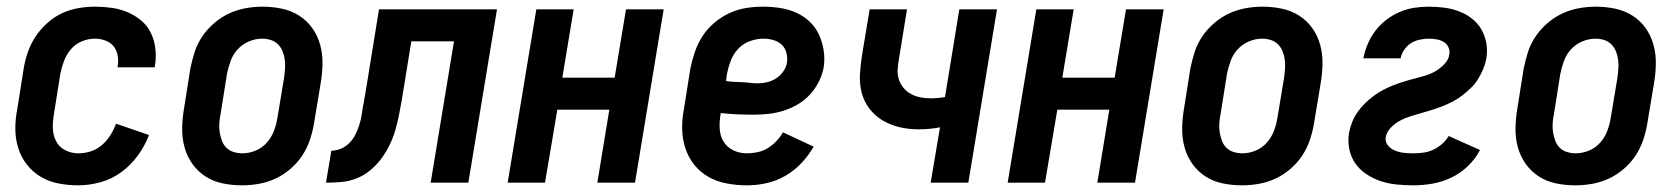

<svg xmlns="http://www.w3.org/2000/svg" viewBox="-20 -548 5040 576"><path d="M215 8Q185 8 156 2.5Q127 -3 102.5 -17.5Q78 -32 60.5 -54.5Q43 -77 34.5 -104.5Q26 -132 26 -162Q26 -192 32 -222L51 -342Q55 -367 63.5 -391.5Q72 -416 86.5 -438Q101 -460 121.5 -478.5Q142 -497 165.5 -508Q189 -519 214.5 -523.5Q240 -528 265 -528Q290 -528 315 -524.5Q340 -521 362.5 -511.5Q385 -502 403.5 -486.5Q422 -471 432.5 -449.5Q443 -428 446 -403Q449 -378 445 -352Q445 -350 444.5 -348.5Q444 -347 444 -346H332Q333 -347 333 -347.5Q333 -348 333 -349Q336 -365 333 -381.5Q330 -398 320.5 -409.5Q311 -421 296 -426.5Q281 -432 265 -432Q245 -432 225.5 -424Q206 -416 192.5 -400Q179 -384 172 -365Q165 -346 161 -327L142 -207Q138 -185 138.5 -164Q139 -143 148 -125Q157 -107 175.5 -97.5Q194 -88 215 -88Q234 -88 252.5 -94Q271 -100 286 -113Q301 -126 311.5 -143Q322 -160 328 -177L427 -143Q415 -111 394 -82Q373 -53 344.5 -32Q316 -11 282 -1.5Q248 8 215 8Z M706 8Q676 8 647.5 2Q619 -4 596 -19Q573 -34 557 -56.5Q541 -79 533.5 -106.5Q526 -134 526.5 -163.5Q527 -193 532 -222L551 -342Q556 -367 564 -392Q572 -417 587 -439Q602 -461 623 -479Q644 -497 668 -508Q692 -519 717.5 -523.5Q743 -528 767 -528Q797 -528 825.5 -522Q854 -516 877.5 -501Q901 -486 917 -463.5Q933 -441 940.5 -413.5Q948 -386 947.5 -356.5Q947 -327 942 -298L922 -178Q918 -153 909.5 -128Q901 -103 886.5 -81Q872 -59 851 -41Q830 -23 806 -12Q782 -1 756.5 3.5Q731 8 706 8ZM707 -88Q727 -88 746.5 -96Q766 -104 780 -119.5Q794 -135 801.5 -154.5Q809 -174 812 -193L832 -313Q834 -327 835 -341Q836 -355 834.5 -368Q833 -381 828 -393.5Q823 -406 814 -415Q805 -424 792.5 -428Q780 -432 766 -432Q747 -432 727.5 -424Q708 -416 693.5 -400.5Q679 -385 672 -365.5Q665 -346 661 -327L642 -207Q639 -193 638 -179Q637 -165 639 -152Q641 -139 645.5 -126.5Q650 -114 659 -105Q668 -96 681 -92Q694 -88 707 -88Z M958 0 974 -96Q989 -96 1003 -102Q1017 -108 1028 -119Q1039 -130 1046 -144Q1053 -158 1057.5 -172Q1062 -186 1064.5 -200.5Q1067 -215 1069 -229Q1071 -237 1072 -245Q1073 -253 1075 -261L1117 -520H1471L1385 0H1272L1342 -424H1214L1185 -246Q1181 -223 1176.5 -200.5Q1172 -178 1165.5 -156Q1159 -134 1148.5 -112.5Q1138 -91 1123.5 -71.5Q1109 -52 1090 -36.5Q1071 -21 1049 -12.5Q1027 -4 1004 -2Q981 0 958 0Z M1503 0 1589 -520H1701L1667 -315H1824L1858 -520H1971L1885 0H1772L1808 -219H1652L1615 0Z M2221 8Q2191 8 2161 2.5Q2131 -3 2106 -17Q2081 -31 2063 -53.5Q2045 -76 2036 -103.5Q2027 -131 2026.5 -161.5Q2026 -192 2032 -222L2051 -342Q2056 -367 2064.5 -392Q2073 -417 2087.5 -439.5Q2102 -462 2123.5 -480Q2145 -498 2169 -509Q2193 -520 2218.5 -524Q2244 -528 2269 -528Q2295 -528 2320.5 -524Q2346 -520 2368.5 -510Q2391 -500 2409 -483Q2427 -466 2437 -444Q2447 -422 2451 -397Q2455 -372 2451 -346Q2447 -324 2436.5 -303Q2426 -282 2410 -264.5Q2394 -247 2373.5 -235Q2353 -223 2331 -216Q2309 -209 2286.5 -206.5Q2264 -204 2242 -204Q2217 -204 2192 -205Q2167 -206 2142 -209V-207Q2138 -185 2139 -163Q2140 -141 2150.5 -123.5Q2161 -106 2180 -97Q2199 -88 2221 -88Q2237 -88 2253 -91.5Q2269 -95 2283 -103.5Q2297 -112 2309 -124.5Q2321 -137 2329 -151L2421 -108Q2406 -82 2384.5 -59Q2363 -36 2336 -20.5Q2309 -5 2279.5 1.5Q2250 8 2221 8ZM2254 -298Q2268 -298 2282 -301.5Q2296 -305 2308.5 -313Q2321 -321 2330 -334Q2339 -347 2341 -361Q2343 -376 2339 -390.5Q2335 -405 2324.5 -414.5Q2314 -424 2299.5 -428Q2285 -432 2270 -432Q2250 -432 2229.5 -424.5Q2209 -417 2194.5 -401.5Q2180 -386 2172.5 -366.5Q2165 -347 2161 -327L2158 -305Q2170 -303 2182 -302.5Q2194 -302 2206 -301.5Q2218 -301 2230 -299.5Q2242 -298 2254 -298Z M2772 0 2800 -166Q2784 -163 2768 -161.5Q2752 -160 2736 -160Q2706 -160 2678.5 -166.5Q2651 -173 2627.5 -187Q2604 -201 2587.5 -223Q2571 -245 2564.5 -272Q2558 -299 2560 -328.5Q2562 -358 2567 -388L2589 -520H2701L2677 -372Q2674 -356 2673 -340Q2672 -324 2676.5 -310Q2681 -296 2690.5 -284.5Q2700 -273 2713 -266Q2726 -259 2741 -256Q2756 -253 2772 -253Q2783 -253 2793.5 -254Q2804 -255 2815 -257L2858 -520H2971L2885 0Z M3003 0 3089 -520H3201L3167 -315H3324L3358 -520H3471L3385 0H3272L3308 -219H3152L3115 0Z M3706 8Q3676 8 3647.5 2Q3619 -4 3596 -19Q3573 -34 3557 -56.5Q3541 -79 3533.5 -106.5Q3526 -134 3526.5 -163.5Q3527 -193 3532 -222L3551 -342Q3556 -367 3564 -392Q3572 -417 3587 -439Q3602 -461 3623 -479Q3644 -497 3668 -508Q3692 -519 3717.5 -523.5Q3743 -528 3767 -528Q3797 -528 3825.5 -522Q3854 -516 3877.5 -501Q3901 -486 3917 -463.5Q3933 -441 3940.5 -413.5Q3948 -386 3947.5 -356.5Q3947 -327 3942 -298L3922 -178Q3918 -153 3909.5 -128Q3901 -103 3886.5 -81Q3872 -59 3851 -41Q3830 -23 3806 -12Q3782 -1 3756.5 3.5Q3731 8 3706 8ZM3707 -88Q3727 -88 3746.5 -96Q3766 -104 3780 -119.5Q3794 -135 3801.5 -154.5Q3809 -174 3812 -193L3832 -313Q3834 -327 3835 -341Q3836 -355 3834.5 -368Q3833 -381 3828 -393.5Q3823 -406 3814 -415Q3805 -424 3792.5 -428Q3780 -432 3766 -432Q3747 -432 3727.5 -424Q3708 -416 3693.5 -400.5Q3679 -385 3672 -365.5Q3665 -346 3661 -327L3642 -207Q3639 -193 3638 -179Q3637 -165 3639 -152Q3641 -139 3645.5 -126.5Q3650 -114 3659 -105Q3668 -96 3681 -92Q3694 -88 3707 -88Z M4220 8Q4195 8 4170 5.5Q4145 3 4122.5 -4.5Q4100 -12 4080 -25Q4060 -38 4046.5 -57Q4033 -76 4028 -100Q4023 -124 4027 -149Q4030 -165 4036 -180.5Q4042 -196 4051.5 -210Q4061 -224 4073.5 -236.5Q4086 -249 4100 -259.5Q4114 -270 4129 -278Q4144 -286 4159.5 -292Q4175 -298 4191 -303Q4207 -308 4223 -312Q4239 -316 4255.5 -321Q4272 -326 4286.5 -334.5Q4301 -343 4313.5 -356Q4326 -369 4328 -385Q4330 -397 4325 -407Q4320 -417 4310.5 -422.5Q4301 -428 4289.5 -430Q4278 -432 4266 -432Q4253 -432 4239 -429Q4225 -426 4213 -418.5Q4201 -411 4192.5 -398.5Q4184 -386 4182 -373H4070Q4074 -394 4083 -415.5Q4092 -437 4106 -455.5Q4120 -474 4139 -488.5Q4158 -503 4179 -512Q4200 -521 4222 -524.5Q4244 -528 4266 -528Q4290 -528 4313 -525Q4336 -522 4357 -514Q4378 -506 4395.5 -492.5Q4413 -479 4424 -460Q4435 -441 4439 -418.5Q4443 -396 4439 -372Q4436 -356 4429.5 -340.5Q4423 -325 4414 -310.5Q4405 -296 4392.5 -284Q4380 -272 4366.5 -261.5Q4353 -251 4337.5 -243Q4322 -235 4306.5 -229Q4291 -223 4275 -218Q4259 -213 4243 -208.5Q4227 -204 4211 -199Q4195 -194 4180 -186Q4165 -178 4152.5 -165Q4140 -152 4137 -136Q4135 -122 4144 -111.5Q4153 -101 4165.5 -96Q4178 -91 4192 -89.5Q4206 -88 4220 -88Q4234 -88 4249.5 -90Q4265 -92 4279 -98.5Q4293 -105 4305.5 -115.5Q4318 -126 4326 -140L4420 -98Q4406 -71 4383.5 -49.5Q4361 -28 4333.5 -15Q4306 -2 4277 3Q4248 8 4220 8Z M4706 8Q4676 8 4647.5 2Q4619 -4 4596 -19Q4573 -34 4557 -56.5Q4541 -79 4533.5 -106.5Q4526 -134 4526.5 -163.5Q4527 -193 4532 -222L4551 -342Q4556 -367 4564 -392Q4572 -417 4587 -439Q4602 -461 4623 -479Q4644 -497 4668 -508Q4692 -519 4717.5 -523.5Q4743 -528 4767 -528Q4797 -528 4825.5 -522Q4854 -516 4877.5 -501Q4901 -486 4917 -463.5Q4933 -441 4940.5 -413.5Q4948 -386 4947.5 -356.5Q4947 -327 4942 -298L4922 -178Q4918 -153 4909.5 -128Q4901 -103 4886.5 -81Q4872 -59 4851 -41Q4830 -23 4806 -12Q4782 -1 4756.5 3.5Q4731 8 4706 8ZM4707 -88Q4727 -88 4746.5 -96Q4766 -104 4780 -119.5Q4794 -135 4801.5 -154.5Q4809 -174 4812 -193L4832 -313Q4834 -327 4835 -341Q4836 -355 4834.5 -368Q4833 -381 4828 -393.5Q4823 -406 4814 -415Q4805 -424 4792.5 -428Q4780 -432 4766 -432Q4747 -432 4727.5 -424Q4708 -416 4693.5 -400.5Q4679 -385 4672 -365.5Q4665 -346 4661 -327L4642 -207Q4639 -193 4638 -179Q4637 -165 4639 -152Q4641 -139 4645.5 -126.5Q4650 -114 4659 -105Q4668 -96 4681 -92Q4694 -88 4707 -88Z"/></svg>

Font: Iosevka SS04
Style: Bold Italic
Weight: 700
Italic angle: -9°
Monospace: yes
Designer: Belleve Invis
Foundry: Belleve Invis
Version: Version 19.0.0; ttfautohint (v1.8.4)